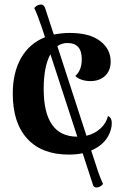

<svg xmlns="http://www.w3.org/2000/svg" viewBox="-20 -772 557 857"><path d="M479 -222Q479 -209 475 -194Q457 -130 387 -100L409 -33Q424 15 440 49Q437 53 433 56.5Q429 60 421 63Q413 65 411 65Q397 65 394 50L349 -88Q321 -82 287 -82Q167 -82 102 -152.5Q37 -223 37 -354Q37 -448 74 -513Q111 -578 181 -606L165 -654Q144 -715 133 -736Q134 -737 138.5 -742Q143 -747 152 -750Q160 -752 162 -752Q175 -752 181 -737L220 -618Q259 -625 291 -625Q380 -625 427 -589Q474 -553 474 -497Q474 -457 449 -433.5Q424 -410 384 -410Q363 -410 345 -416Q327 -422 316 -433Q345 -458 345 -508Q345 -580 281 -580Q256 -580 236 -566L366 -166Q403 -175 428.5 -198.5Q454 -222 462 -254Q479 -247 479 -222ZM325 -162 205 -530Q175 -475 175 -375Q175 -162 325 -162Z"/></svg>

Font: Arima Madurai Black
Style: Regular
Weight: 900
Designer: Joana Correia and Natanael Gama
Foundry: NDISCOVER
Version: Version 1.020